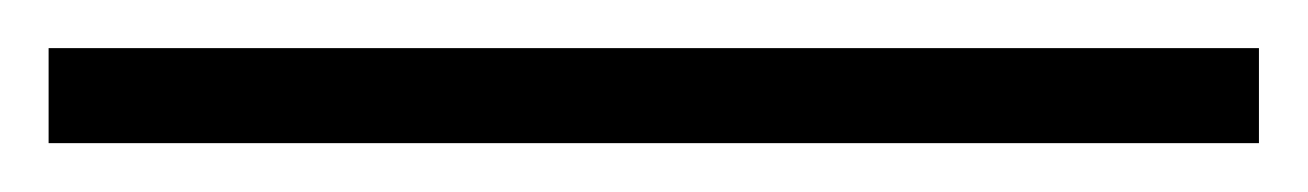

<svg xmlns="http://www.w3.org/2000/svg" viewBox="-20 -804 538 79"><path d="M0 -745.1V-784.2H498V-745.1Z"/></svg>

Font: Gothic A1 ExtraLight
Style: Regular
Weight: 275
Designer: HanYang I&C Co.,Ltd.
Foundry: HanYang I&C Co.,Ltd.
Version: Version 2.50